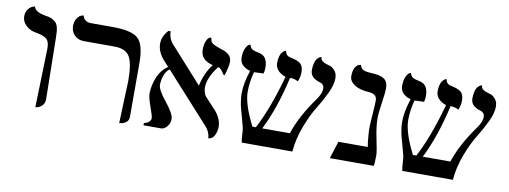

<svg xmlns="http://www.w3.org/2000/svg" viewBox="-52 -821 2898 1094"><g transform="rotate(10 1397.5 -273.5)"><path d="M179.2 5.9 189 -335.9Q189 -376 171.4 -390.9Q153.8 -405.8 110.8 -413.1Q73.7 -418.9 50.3 -441.4Q26.9 -463.9 26.9 -494.1Q26.9 -519 39.3 -534.9Q51.8 -550.8 64.9 -555.2L78.1 -559.1Q83 -530.3 140.1 -519Q166 -515.1 177.5 -511Q189 -506.8 202.4 -495.8Q215.8 -484.9 220.9 -463.4Q226.1 -441.9 226.1 -405.8L231.9 -50.8Q231.9 -27.8 219 -13.9Q206.1 0 192.4 2.9Z M665.5 12.2 674.8 -233.9Q674.8 -335.9 651.1 -374.5Q627.4 -413.1 562.5 -413.1H387.7Q352.5 -413.1 331.5 -434.6Q310.5 -456.1 310.5 -486.8Q310.5 -514.6 322.5 -532.2Q334.5 -549.8 347.2 -553.7L359.9 -557.1Q368.7 -521 408.7 -521H534.7Q644.5 -521 682.1 -486.1Q719.7 -451.2 719.7 -344.2V-33.2Q719.7 -14.2 706.3 -3.2Q692.9 7.8 679.2 9.8Z M1226.6 -441.9Q1226.6 -427.7 1222.4 -408Q1218.3 -388.2 1213.9 -374Q1209.5 -359.9 1207.5 -359.9Q1203.6 -359.9 1191.4 -379.4Q1179.2 -398.9 1165.5 -399.9Q1111.3 -329.1 1111.3 -273.9Q1111.3 -248.5 1124 -225.6L1189.5 -154.8Q1227.5 -110.8 1227.5 -64.9Q1227.5 -38.1 1215.1 -14.6Q1202.6 8.8 1180.7 8.8Q1177.7 -28.3 1154.3 -54.2L896 -339.4Q875.5 -325.2 866 -297.1Q856.4 -269 856.4 -244.1Q856.4 -214.4 906 -153.6Q955.6 -92.8 955.6 -62Q955.6 -38.1 939.9 -19Q924.3 0 906.2 0H805.7Q803.7 -3.9 803.2 -5.9Q803.2 -12.7 810.5 -15.1Q822.8 -17.1 833 -26.6Q843.3 -36.1 843.3 -46.9Q843.3 -60.1 825 -110.6Q806.6 -161.1 806.6 -184.1Q806.6 -229 825.7 -276.9Q844.7 -324.7 884.8 -351.6L854.5 -384.8Q816.4 -428.7 816.4 -475.1Q816.4 -517.1 850.6 -554.2H863.3Q864.3 -512.2 888.7 -484.9L1074.2 -278.8L1075.7 -277.8Q1092.3 -354 1133.3 -405.8Q1061.5 -423.8 1061.5 -481.9Q1061.5 -512.7 1069.6 -531.7Q1077.6 -550.8 1085.9 -555.2L1094.2 -559.1Q1101.1 -554.2 1101.3 -544.7Q1101.6 -535.2 1113.5 -526.1Q1125.5 -517.1 1162.6 -504.9Q1226.6 -487.8 1226.6 -441.9Z M1834.5 -452.1Q1834.5 -416 1810.5 -365.5Q1786.6 -314.9 1757.1 -268.1Q1727.5 -221.2 1699.5 -147.7Q1671.4 -74.2 1665.5 0H1372.6Q1368.7 -17.1 1367.4 -45.7Q1366.2 -74.2 1363.3 -85.9Q1358.4 -106.9 1348.9 -140.4Q1339.4 -173.8 1335 -190.4Q1330.6 -207 1326.9 -231Q1323.2 -254.9 1323.2 -275.9Q1323.2 -335 1348.6 -410.2Q1287.6 -428.2 1287.6 -477.1Q1287.6 -509.3 1296.9 -529.5Q1306.2 -549.8 1315.4 -554.7L1324.2 -559.1Q1329.1 -541 1340.3 -533.4Q1351.6 -525.9 1382.3 -520Q1431.2 -510.3 1431.2 -443.8Q1431.2 -423.8 1426.3 -409.2Q1411.1 -409.2 1394.8 -408.2Q1378.4 -407.2 1371.6 -407.2Q1355.5 -347.2 1355.5 -292Q1355.5 -220.2 1416.5 -100.1H1436.5Q1499.5 -218.3 1553.2 -412.1Q1492.2 -434.1 1492.2 -482.9Q1492.2 -502.9 1496.3 -518.1Q1500.5 -533.2 1505.9 -540.5Q1511.2 -547.9 1516.8 -552.5Q1522.5 -557.1 1526.4 -558.1L1530.3 -559.1Q1532.2 -550.3 1535.4 -543.7Q1538.6 -537.1 1544.4 -533Q1550.3 -528.8 1553.2 -527.8Q1556.2 -526.9 1564.7 -524.9Q1573.2 -522.9 1574.2 -522.9Q1612.3 -513.7 1624.5 -499.5Q1638.7 -482.9 1638.2 -452.1Q1638.2 -425.3 1626.5 -398.9Q1607.4 -411.1 1579.6 -411.1Q1539.6 -231.9 1473.6 -100.1H1633.3Q1666.5 -202.1 1750.5 -318.8Q1776.4 -356 1776.4 -381.8Q1776.4 -387.7 1775.4 -392.8Q1774.4 -397.9 1771.5 -401.4Q1768.6 -404.8 1766.4 -407.5Q1764.2 -410.2 1759.8 -412.1Q1755.4 -414.1 1753.9 -414.6Q1752.4 -415 1748 -416.5L1743.2 -418Q1694.3 -435.1 1694.3 -476.1Q1694.3 -498 1698.5 -515.1Q1702.6 -532.2 1708.5 -540Q1714.4 -547.9 1720.9 -552.5Q1727.5 -557.1 1731.4 -558.1L1735.4 -559.1Q1736.3 -551.3 1738.8 -545.7Q1741.2 -540 1746.8 -536.1Q1752.4 -532.2 1754.9 -530.5Q1757.3 -528.8 1765.9 -525.9Q1774.4 -522.9 1775.4 -522.9L1780.8 -521Q1786.1 -519 1788.8 -518.6Q1791.5 -518.1 1797.4 -515.6Q1803.2 -513.2 1806.4 -510Q1809.6 -506.8 1814.5 -502.9Q1819.3 -499 1822.3 -494.6Q1825.2 -490.2 1828.4 -483.6Q1831.5 -477.1 1833 -469Q1834.5 -460.9 1834.5 -452.1Z M2110.4 -272Q2110.4 -222.2 2125.2 -153.1Q2140.1 -84 2140.1 -63Q2140.1 -19 2136.2 0H1882.3L1914.1 -100.1H2084Q2078.1 -130.9 2075.2 -181.2Q2074.2 -188 2074.2 -204.1Q2074.2 -230 2078.6 -287.6Q2083 -345.2 2083 -369.1Q2083 -406.2 2036.1 -409.2Q1982.9 -412.1 1952.1 -432.1Q1921.4 -452.1 1921.4 -481.9Q1921.4 -514.2 1932.4 -532Q1943.4 -549.8 1954.1 -551.8L1965.3 -554.2Q1969.2 -532.2 1987.3 -525.6Q2005.4 -519 2035.2 -518.1Q2055.2 -517.1 2069.6 -514.6Q2084 -512.2 2098.6 -505.1Q2113.3 -498 2120.8 -483.6Q2128.4 -469.2 2128.4 -448.2Q2128.4 -420.4 2119.4 -360.6Q2110.4 -300.8 2110.4 -272Z M2763.2 -452.1Q2763.2 -416 2739.3 -365.5Q2715.3 -314.9 2685.8 -268.1Q2656.2 -221.2 2628.2 -147.7Q2600.1 -74.2 2594.2 0H2301.3Q2297.4 -17.1 2296.1 -45.7Q2294.9 -74.2 2292 -85.9Q2287.1 -106.9 2277.6 -140.4Q2268.1 -173.8 2263.7 -190.4Q2259.3 -207 2255.6 -231Q2252 -254.9 2252 -275.9Q2252 -335 2277.3 -410.2Q2216.3 -428.2 2216.3 -477.1Q2216.3 -509.3 2225.6 -529.5Q2234.9 -549.8 2244.1 -554.7L2252.9 -559.1Q2257.8 -541 2269 -533.4Q2280.3 -525.9 2311 -520Q2359.9 -510.3 2359.9 -443.8Q2359.9 -423.8 2355 -409.2Q2339.8 -409.2 2323.5 -408.2Q2307.1 -407.2 2300.3 -407.2Q2284.2 -347.2 2284.2 -292Q2284.2 -220.2 2345.2 -100.1H2365.2Q2428.2 -218.3 2481.9 -412.1Q2420.9 -434.1 2420.9 -482.9Q2420.9 -502.9 2425 -518.1Q2429.2 -533.2 2434.6 -540.5Q2439.9 -547.9 2445.6 -552.5Q2451.2 -557.1 2455.1 -558.1L2459 -559.1Q2460.9 -550.3 2464.1 -543.7Q2467.3 -537.1 2473.1 -533Q2479 -528.8 2481.9 -527.8Q2484.9 -526.9 2493.4 -524.9Q2502 -522.9 2502.9 -522.9Q2541 -513.7 2553.2 -499.5Q2567.4 -482.9 2566.9 -452.1Q2566.9 -425.3 2555.2 -398.9Q2536.1 -411.1 2508.3 -411.1Q2468.3 -231.9 2402.3 -100.1H2562Q2595.2 -202.1 2679.2 -318.8Q2705.1 -356 2705.1 -381.8Q2705.1 -387.7 2704.1 -392.8Q2703.1 -397.9 2700.2 -401.4Q2697.3 -404.8 2695.1 -407.5Q2692.9 -410.2 2688.5 -412.1Q2684.1 -414.1 2682.6 -414.6Q2681.2 -415 2676.8 -416.5L2671.9 -418Q2623 -435.1 2623 -476.1Q2623 -498 2627.2 -515.1Q2631.3 -532.2 2637.2 -540Q2643.1 -547.9 2649.7 -552.5Q2656.2 -557.1 2660.2 -558.1L2664.1 -559.1Q2665 -551.3 2667.5 -545.7Q2669.9 -540 2675.5 -536.1Q2681.2 -532.2 2683.6 -530.5Q2686 -528.8 2694.6 -525.9Q2703.1 -522.9 2704.1 -522.9L2709.5 -521Q2714.8 -519 2717.5 -518.6Q2720.2 -518.1 2726.1 -515.6Q2731.9 -513.2 2735.1 -510Q2738.3 -506.8 2743.2 -502.9Q2748 -499 2751 -494.6Q2753.9 -490.2 2757.1 -483.6Q2760.3 -477.1 2761.7 -469Q2763.2 -460.9 2763.2 -452.1Z"/></g></svg>

Font: Linux Biolinum
Style: Bold
Weight: 700
Designer: Philipp H. Poll
Foundry: Philipp H. Poll
Version: Version 1.3.2 ; ttfautohint (v0.9)